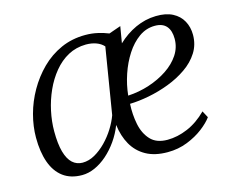

<svg xmlns="http://www.w3.org/2000/svg" viewBox="-83 -670 974 799"><g transform="rotate(-15 404.0 -270.0)"><path d="M492.5 -548 480.5 -477Q515 -510 557.2 -529.5Q599.5 -549 645.5 -550Q689 -551 717.8 -536Q746.5 -521 761 -494.5Q775.5 -468 775.5 -435Q775.5 -392.5 754.2 -359Q733 -325.5 697.2 -300.8Q661.5 -276 618 -259.5Q574.5 -243 530.5 -234.5Q486.5 -226 448 -225Q445.5 -179.5 454 -137Q462.5 -94.5 487.8 -67.2Q513 -40 560.5 -40Q603.5 -40 647.8 -58.8Q692 -77.5 731 -116.5L746.5 -87.5Q732 -67 702.5 -44.2Q673 -21.5 633.5 -5.8Q594 10 548 10Q492.5 10 455 -11Q417.5 -32 396.5 -69Q375.5 -106 369.5 -155Q356 -120 334.8 -89.8Q313.5 -59.5 287.8 -37Q262 -14.5 234.2 -2.2Q206.5 10 179.5 10Q130.5 10 98 -14.2Q65.5 -38.5 49.5 -83.5Q33.5 -128.5 33.5 -190Q33.5 -238.5 47 -289Q60.5 -339.5 87 -386Q113.5 -432.5 151 -469.8Q188.5 -507 236.5 -528.5Q284.5 -550 342 -550Q370.5 -550 396 -544Q421.5 -538 441 -530ZM364 -198.5 410.5 -482.5Q398 -496.5 378.2 -503.8Q358.5 -511 334 -511Q291.5 -510.5 257 -491.8Q222.5 -473 195.8 -440.5Q169 -408 150.8 -367.5Q132.5 -327 123 -282.8Q113.5 -238.5 113.5 -196Q113.5 -142 123.2 -107.2Q133 -72.5 151.2 -56Q169.5 -39.5 194.5 -39.5Q221.5 -39.5 247.5 -54.2Q273.5 -69 296.5 -92.5Q319.5 -116 337 -144Q354.5 -172 364 -198.5ZM631.5 -512Q594 -512 562.8 -489.8Q531.5 -467.5 507.8 -430.8Q484 -394 469 -349.5Q454 -305 449.5 -260Q497 -262.5 541.2 -277Q585.5 -291.5 621 -315.2Q656.5 -339 677 -370.2Q697.5 -401.5 697.5 -438.5Q697.5 -474 681 -493Q664.5 -512 631.5 -512Z"/></g></svg>

Font: Merriweather 60pt Light
Style: Italic
Weight: 300
Italic angle: -7.8°
Version: Version 2.101